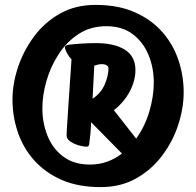

<svg xmlns="http://www.w3.org/2000/svg" viewBox="-20 -795 801 784"><path d="M391 -31Q298 -31 230.5 -61Q163 -91 118.5 -141.5Q74 -192 52.5 -256Q31 -320 31 -388Q31 -453 53.5 -520.5Q76 -588 119 -646Q162 -704 225 -739.5Q288 -775 370 -775Q463 -775 530.5 -745Q598 -715 642.5 -664.5Q687 -614 708.5 -550Q730 -486 730 -418Q730 -354 708 -286Q686 -218 642.5 -160Q599 -102 536 -66.5Q473 -31 391 -31ZM347 -123Q385 -123 418 -135Q451 -147 478 -168L352 -296Q351 -268 349 -246.5Q347 -225 344 -205Q343 -196 332 -196Q321 -196 301.5 -201.5Q282 -207 267 -217.5Q252 -228 252 -241Q252 -254 254.5 -291Q257 -328 260 -376Q263 -424 266.5 -471.5Q270 -519 272 -553Q263 -561 254 -577.5Q245 -594 245 -603Q245 -610 264 -613Q281 -615 312 -617Q343 -619 371 -619Q447 -619 490 -592Q533 -565 533 -509Q533 -466 510 -422Q487 -378 445 -345L536 -229Q572 -279 590 -340.5Q608 -402 608 -458Q608 -518 586.5 -570.5Q565 -623 522 -655.5Q479 -688 414 -688Q350 -688 301.5 -656.5Q253 -625 220 -574.5Q187 -524 170 -465.5Q153 -407 153 -353Q153 -293 174 -240.5Q195 -188 238.5 -155.5Q282 -123 347 -123ZM358 -392Q392 -414 407.5 -450Q423 -486 423 -517Q423 -523 416 -528Q409 -533 395 -533Q382 -533 365 -527Z"/></svg>

Font: Protest Riot
Style: Regular
Weight: 400
Designer: Octavio Pardo
Foundry: Ashler Design
Version: Version 2.005; ttfautohint (v1.8.4.7-5d5b)